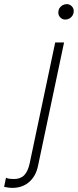

<svg xmlns="http://www.w3.org/2000/svg" viewBox="-147 -698 378 932"><path d="M170 -603Q156 -603 146 -613Q136 -623 136 -637Q136 -649 141.5 -658Q147 -667 156.5 -672.5Q166 -678 177 -678Q191 -678 201 -668Q211 -658 211 -644Q211 -633 205.5 -623.5Q200 -614 190.5 -608.5Q181 -603 170 -603ZM-87 214Q-97 214 -107 212.5Q-117 211 -127 209L-118 165Q-109 169 -99 170Q-89 171 -79 171Q-47 171 -29 152Q-11 133 -3 95L121 -492H164L38 105Q28 156 -5 185Q-38 214 -87 214Z"/></svg>

Font: Red Hat Display
Style: Italic
Weight: 300
Italic angle: -12°
Designer: Pentagram, MCKL
Foundry: Pentagram, MCKL
Version: Version 1.023